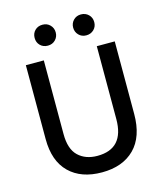

<svg xmlns="http://www.w3.org/2000/svg" viewBox="-127 -961 905 1064"><g transform="rotate(-15 326.0 -429.0)"><path d="M478 -256V-674H581V-258Q581 -127 513 -59Q445 9 326 9Q207 9 139 -57.5Q71 -124 71 -250V-674H174V-251Q174 -165 215.5 -125.5Q257 -86 325 -86Q478 -86 478 -256ZM395 -764.5Q378 -782 378 -807Q378 -832 395 -849.5Q412 -867 438 -867Q464 -867 481.5 -850Q499 -833 499 -807Q499 -781 481.5 -764Q464 -747 438 -747Q412 -747 395 -764.5ZM174 -764Q157 -781 157 -807Q157 -833 174 -850Q191 -867 217.5 -867Q244 -867 261 -849.5Q278 -832 278 -807Q278 -782 261 -764.5Q244 -747 217.5 -747Q191 -747 174 -764Z"/></g></svg>

Font: Hind Medium
Style: Regular
Weight: 500
Designer: Manushi Parikh, Satya Rajpurohit
Foundry: Indian Type Foundry
Version: Version 1.201;PS 1.0;hotconv 1.0.78;makeotf.lib2.5.61930; tt